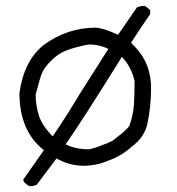

<svg xmlns="http://www.w3.org/2000/svg" viewBox="-20 -567 600 652"><path d="M159 -104Q208 -176 252 -250L348 -401Q318 -416 282 -416Q247 -410 213 -398.5Q179 -387 153 -360Q128 -337 118 -307L101 -246Q101 -208 113 -172Q124 -139 159 -104ZM282 -60Q303 -64 326 -74Q345 -80 362 -89Q377 -101 392 -112.5Q407 -124 419 -139Q433 -178 435 -215Q437 -252 437 -292Q426 -340 394 -374Q259 -157 203 -77Q236 -60 282 -60ZM80 65Q74 63 61 51L59 43L129 -57Q46 -122 46 -251Q61 -360 128 -414Q208 -473 305 -473Q327 -473 381 -449L445 -542Q448 -543 450.5 -544Q453 -545 458 -546Q463 -547 470 -547Q478 -545 490 -532V-519Q458 -473 425 -422L442 -404Q493 -349 493 -268Q493 -208 481 -149Q471 -100 426 -68Q392 -37 349 -22Q308 -4 260 -4Q212 -6 172 -29L105 60Q100 62 96.5 63.5Q93 65 80 65Z"/></svg>

Font: Yozai
Style: Regular
Weight: 400
Designer: LXGW / Y.OzVox
Foundry: LXGW / Y.OzVox
Version: Version 0.861;October 22, 2024